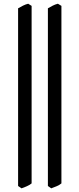

<svg xmlns="http://www.w3.org/2000/svg" viewBox="-20 -777 431 1041"><path d="M313 217.3Q304.2 225.1 287.1 232.7Q270 240.2 257.8 244.1L239.7 231.4V-731.9Q252.9 -739.7 266.4 -746.6Q279.8 -753.4 293.9 -756.8L313 -745.1ZM151.4 217.3Q142.6 225.1 125.7 232.7Q108.9 240.2 96.7 244.1L78.1 231.4V-731.9Q91.8 -739.7 105.2 -746.6Q118.7 -753.4 132.8 -756.8L151.4 -745.1Z"/></svg>

Font: Gentium Book Plus
Style: Regular
Weight: 400
Designer: Victor Gaultney, Annie Olsen, Iska Routamaa, Becca Hirsbrunner
Foundry: SIL International
Version: Version 6.101